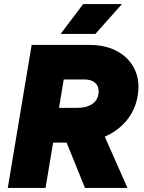

<svg xmlns="http://www.w3.org/2000/svg" viewBox="-20 -920 703 940"><path d="M135 -700H419Q490 -700 544 -674Q598 -648 628 -601Q658 -554 658 -493Q658 -481 654 -451Q643 -383 600.5 -331Q558 -279 493 -251L604 0H396L306 -222H240L203 0H18ZM358 -392Q406 -392 434.5 -413Q463 -434 463 -474Q463 -500 444.5 -515.5Q426 -531 393 -531H292L269 -392ZM387 -900H577L447 -754H277Z"/></svg>

Font: Oak Sans Black
Style: Italic
Weight: 900
Italic angle: -9.5°
Foundry: Erik Kennedy, Walven
Version: Version 1.000